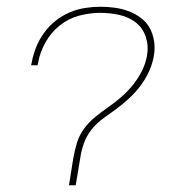

<svg xmlns="http://www.w3.org/2000/svg" viewBox="-20 -548 540 568"><path d="M204 0H184L197 -81Q201 -104 208 -126.5Q215 -149 229.5 -168.5Q244 -188 263.5 -203.5Q283 -219 303 -233Q323 -247 341.5 -263.5Q360 -280 375 -299Q390 -318 400.5 -339.5Q411 -361 415 -384Q420 -413 411 -439.5Q402 -466 381 -482Q360 -498 332.5 -504Q305 -510 276 -510Q245 -510 213.5 -501.5Q182 -493 156.5 -472.5Q131 -452 114.5 -422.5Q98 -393 93 -363L91 -355H72L74 -364Q78 -386 87 -408.5Q96 -431 110.5 -451Q125 -471 144.5 -486.5Q164 -502 186.5 -511.5Q209 -521 232 -524.5Q255 -528 278 -528Q299 -528 320.5 -525Q342 -522 361.5 -514.5Q381 -507 397.5 -494.5Q414 -482 423.5 -464Q433 -446 436 -425Q439 -404 435 -382Q431 -359 421 -337Q411 -315 396.5 -295.5Q382 -276 364 -259Q346 -242 326.5 -227.5Q307 -213 286.5 -198.5Q266 -184 251 -165Q236 -146 228 -123.5Q220 -101 217 -78Z"/></svg>

Font: Iosevka Term Curly Thin
Style: Italic
Weight: 100
Italic angle: -9°
Designer: Belleve Invis
Foundry: Belleve Invis
Version: Version 32.3.0